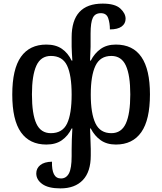

<svg xmlns="http://www.w3.org/2000/svg" viewBox="-20 -792 899 1064"><path d="M315 252Q248 252 214.5 228Q181 204 181 169Q181 141 203 123Q225 105 268 104Q267 150 279 173.5Q291 197 318 197Q347 197 362 169Q377 141 377 73V38Q377 14 378 -17.5Q379 -49 381 -80H377Q357 -39 323 -15Q289 9 237 9Q144 9 96 -59Q48 -127 48 -268Q48 -409 96 -477Q144 -545 237 -545Q289 -545 323 -521.5Q357 -498 377 -456H381Q380 -477 378.5 -496Q377 -515 377 -533V-585Q377 -772 549 -772Q617 -772 646.5 -745Q676 -718 676 -688Q676 -661 654 -645Q632 -629 589 -629Q589 -664 579.5 -691.5Q570 -719 539 -719Q507 -719 494.5 -693.5Q482 -668 482 -606V-533Q482 -514 480.5 -494.5Q479 -475 479 -456H483Q504 -497 538 -521Q572 -545 622 -545Q811 -545 811 -269Q811 -128 763 -59.5Q715 9 622 9Q572 9 538 -15Q504 -39 483 -80H479Q480 -52 481 -27.5Q482 -3 483 33V70Q483 160 439 206Q395 252 315 252ZM262 -54Q326 -54 351.5 -107Q377 -160 377 -268Q377 -376 351.5 -429Q326 -482 262 -482Q206 -482 181.5 -428Q157 -374 157 -269Q157 -160 181.5 -107Q206 -54 262 -54ZM597 -54Q653 -54 677.5 -108Q702 -162 702 -269Q702 -375 677.5 -428.5Q653 -482 597 -482Q535 -482 509 -427.5Q483 -373 483 -268Q483 -163 509 -108.5Q535 -54 597 -54Z"/></svg>

Font: Noto Serif Georgian SemiCondensed Medium
Style: Regular
Weight: 500
Width: 4
Designer: Monotype Design Team, Akaki Razmadze
Foundry: Google LLC
Version: Version 2.003; ttfautohint (v1.8.4.7-5d5b)